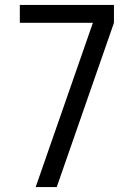

<svg xmlns="http://www.w3.org/2000/svg" viewBox="-20 -755 540 775"><path d="M124 0 355 -663H60V-735H440V-663L209 0Z"/></svg>

Font: Iosevka SS01
Style: Regular
Weight: 400
Monospace: yes
Designer: Belleve Invis
Foundry: Belleve Invis
Version: 2.3.3; ttfautohint (v1.8.3)